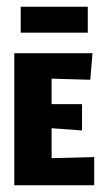

<svg xmlns="http://www.w3.org/2000/svg" viewBox="-20 -548 307 568"><path d="M41.3 -451.3H239.7V-528H41.3ZM258.7 0V-83.3L132.7 -80V-168.7L222.7 -162V-240H132.7V-315.3L247 -312L253.7 -390.7H22.3V0Z"/></svg>

Font: Jomhuria
Style: Regular
Weight: 400
Designer: Arabic design by Kourosh Beigpour, Latin design by Eben Sorkin, engineering by Lasse Fister and Khaled Hosney
Version: Version 1.0000